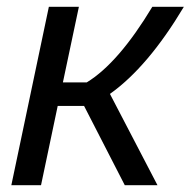

<svg xmlns="http://www.w3.org/2000/svg" viewBox="-20 -542 558 562"><path d="M13.2 0 123 -522H210.9L164.1 -300.8H233.9Q326.7 -357.4 425.8 -522H518.1Q413.1 -346.2 301.8 -267.1L440.9 0H345.2L226.1 -231.9H148.9L100.1 0Z"/></svg>

Font: Rawline Medium
Style: Italic
Weight: 500
Italic angle: -12°
Designer: Matt McInerney, Pablo Impallari, Rodrigo Fuenzalida
Foundry: Matt McInerney, Pablo Impallari, Rodrigo Fuenzalida
Version: Version 4.020;PS 004.020;hotconv 1.0.88;makeotf.lib2.5.64775